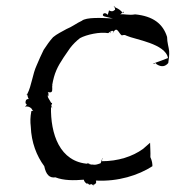

<svg xmlns="http://www.w3.org/2000/svg" viewBox="-20 -622 597 655"><path d="M70 -299H73C73 -299 75 -289 78 -284H74C70 -282 67 -282 67 -270L71 -266C72 -264 66 -259 65 -258C70 -260 81 -259 88 -251C89 -249 91 -245 94 -243C92 -244 89 -244 87 -243C83 -222 83 -207 85 -190C87 -136 105 -90 131 -55C137 -26 149 -14 169 -17C197 -6 232 -6 266 -9C266 -6 270 1 274 3C277 6 275 4 280 4L284 8C285 9 291 5 294 7L296 9C300 9 308 5 308 0C308 -2 308 -4 307 -6C383 -2 452 -24 500 -55C500 -63 499 -73 493 -86C494 -103 492 -119 492 -135L468 -114C432 -88 383 -72 327 -72L329 -73C328 -73 328 -73 328 -74L329 -83H328V-79C326 -74 325 -68 323 -65L314 -62C298 -57 294 -63 291 -60L290 -61C287 -62 284 -62 282 -63C183 -69 152 -166 154 -258L159 -252C158 -254 155 -260 155 -263C156 -264 158 -270 158 -271C157 -270 155 -271 154 -272C146 -286 142 -291 143 -295L144 -302C145 -300 145 -297 146 -295C150 -287 145 -306 143 -308C145 -307 147 -307 149 -307C161 -305 158 -319 158 -327C158 -328 159 -330 159 -331H158C165 -373 176 -394 197 -426L219 -458C229 -471 240 -482 253 -492C275 -504 321 -514 349 -509C349 -509 354 -512 357 -515C358 -515 358 -515 358 -514C363 -520 366 -515 368 -514C380 -533 386 -506 396 -501L398 -502C404 -503 407 -503 412 -500C441 -487 545 -473 553 -424C547 -421 526 -414 513 -409C502 -405 496 -402 508 -405C509 -406 511 -406 512 -407C512 -405 513 -404 514 -403C531 -392 544 -395 554 -407C556 -420 558 -435 557 -448C556 -460 550 -477 550 -496C536 -541 502 -567 441 -573C419 -569 405 -575 390 -573C391 -574 394 -575 395 -576L394 -577C395 -578 397 -578 398 -579C391 -587 386 -591 375 -596C372 -597 370 -600 369 -602L368 -601C370 -599 371 -597 372 -594C372 -593 372 -589 373 -588C372 -588 371 -588 370 -587C365 -582 359 -583 353 -586C352 -586 352 -586 352 -587C352 -585 349 -577 348 -573V-572H347C335 -585 324 -569 336 -566C346 -564 358 -560 365 -559C329 -561 274 -564 259 -551C243 -544 225 -530 207 -523C191 -514 174 -506 161 -495C149 -482 139 -467 129 -452C121 -436 113 -418 105 -399C91 -369 88 -330 73 -301C73 -301 72 -300 71 -300ZM278 -66C281 -65 285 -63 287 -63H282C276 -65 275 -67 278 -66ZM355 -508 356 -509H355ZM356 -509C356 -510 357 -511 357 -512C357 -513 358 -513 358 -514C359 -512 358 -510 356 -509ZM363 -507C364 -509 367 -512 368 -514H369C369 -513 365 -510 363 -507ZM296 10C296 10 296 9 296 9C296 9 296 10 296 10ZM296 10 299 13 300 12ZM398 -579C406 -586 403 -579 400 -578H399ZM398 -577H399V-578Z"/></svg>

Font: Charger Mayhem
Style: Obl
Weight: 400
Designer: Jasper
Foundry: Cannot Into Space Fonts
Version: Version 0.98